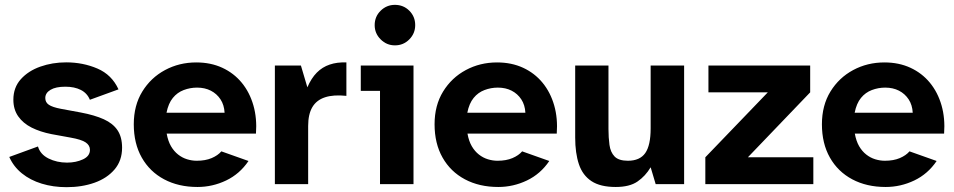

<svg xmlns="http://www.w3.org/2000/svg" viewBox="-20 -770 3991 803"><path d="M258.5 12.8Q202.5 12.8 154.5 -1.9Q106.5 -16.6 71.6 -44.9Q36.6 -73.2 18.8 -113.6L138.8 -157.4Q148.2 -124.6 182.9 -107.2Q217.7 -89.9 260.3 -89.9Q297.9 -89.9 327.1 -103.6Q356.2 -117.2 356.2 -143.3Q356.2 -162.3 338.3 -174.4Q320.4 -186.6 275.2 -194.5L195.2 -209.1Q148.4 -218.3 112.4 -236.3Q76.5 -254.4 56.2 -283.4Q35.9 -312.4 35.9 -353Q35.9 -404.1 67.2 -438.9Q98.4 -473.6 148.8 -491.4Q199.2 -509.2 256.9 -509.2Q327.1 -509.2 387.4 -483.3Q447.7 -457.4 475.6 -396.3L355.9 -352.7Q344.6 -380.4 318 -393.9Q291.4 -407.4 253.4 -407.4Q213 -407.4 191.2 -394.3Q169.4 -381.3 169.4 -359.9Q169.4 -341.8 184.3 -331.8Q199.2 -321.7 234.1 -315L317.3 -299.6Q375.8 -288.6 414.2 -271.2Q452.6 -253.7 471.6 -225.2Q490.6 -196.7 490.6 -152.2Q490.6 -98.2 459.1 -61.3Q427.6 -24.4 375.2 -5.8Q322.8 12.8 258.5 12.8Z M806.1 12Q726.4 12 666.3 -20.1Q606.2 -52.1 572.9 -111Q539.5 -169.9 539.5 -250.2Q539.5 -329.2 575.2 -387.2Q610.8 -445.1 670.2 -477Q729.6 -508.9 800.8 -508.9Q861.4 -508.9 909.7 -486.6Q957.9 -464.3 991.1 -424Q1024.2 -383.7 1039.8 -329.2Q1055.3 -274.8 1050.5 -211.2H677.1Q682.7 -180.1 695.1 -158.6Q707.6 -137.2 724.9 -123.7Q742.2 -110.1 762.4 -103.9Q782.6 -97.7 802.8 -97.7Q839.1 -97.7 865.2 -108.8Q891.2 -119.9 905.8 -137L1019.3 -96.7Q982.6 -42.4 925.7 -15.2Q868.7 12 806.1 12ZM676.4 -298.5H919.3Q917.6 -331.1 902.2 -354.5Q886.7 -378 861.7 -390.8Q836.7 -403.6 804.1 -403.6Q775.1 -403.6 748.3 -393.4Q721.5 -383.3 702.9 -360.5Q684.2 -337.7 676.4 -298.5Z M1129.6 0V-496H1238.5L1265.5 -404.8Q1281.9 -442.9 1304.9 -466.2Q1328 -489.6 1359.1 -500Q1390.1 -510.5 1428.7 -508.9V-369.1Q1374.5 -374.8 1339.1 -363Q1303.6 -351.3 1286.2 -321.7Q1268.8 -292 1268.8 -243.1V0Z M1569.3 0V-390H1488.9V-496H1709.4V0ZM1631.7 -580.3Q1597 -580.3 1572 -605.3Q1547 -630.2 1547 -664.8Q1547 -700.7 1572 -725.2Q1597 -749.7 1631.6 -749.7Q1667.5 -749.7 1692 -725.1Q1716.5 -700.5 1716.5 -665Q1716.5 -630.2 1691.9 -605.3Q1667.3 -580.3 1631.7 -580.3Z M2064.1 12Q1984.4 12 1924.3 -20.1Q1864.2 -52.1 1830.9 -111Q1797.5 -169.9 1797.5 -250.2Q1797.5 -329.2 1833.2 -387.2Q1868.8 -445.1 1928.2 -477Q1987.6 -508.9 2058.8 -508.9Q2119.4 -508.9 2167.7 -486.6Q2215.9 -464.3 2249.1 -424Q2282.2 -383.7 2297.8 -329.2Q2313.3 -274.8 2308.5 -211.2H1935.1Q1940.7 -180.1 1953.1 -158.6Q1965.6 -137.2 1982.9 -123.7Q2000.2 -110.1 2020.4 -103.9Q2040.6 -97.7 2060.8 -97.7Q2097.1 -97.7 2123.2 -108.8Q2149.2 -119.9 2163.8 -137L2277.3 -96.7Q2240.6 -42.4 2183.7 -15.2Q2126.7 12 2064.1 12ZM1934.4 -298.5H2177.3Q2175.6 -331.1 2160.2 -354.5Q2144.7 -378 2119.7 -390.8Q2094.7 -403.6 2062.1 -403.6Q2033.1 -403.6 2006.3 -393.4Q1979.5 -383.3 1960.9 -360.5Q1942.2 -337.7 1934.4 -298.5Z M2555.1 12Q2490.6 12 2453.6 -12.5Q2416.6 -37 2401.1 -83.3Q2385.6 -129.7 2385.6 -194.6V-496H2524.8V-230.2Q2524.8 -194.6 2529 -164.1Q2533.1 -133.5 2550.3 -115.6Q2567.6 -97.7 2606.1 -97.7Q2656.1 -97.7 2678.7 -129.9Q2701.2 -162.1 2701.2 -232.9V-496H2841.2V0H2722.2L2701.2 -70.4Q2679.4 -33.6 2646.2 -10.8Q2613.1 12 2555.1 12Z M2929.9 0V-112.2L3191.2 -383.8H2942.9V-496H3368.4V-383.8L3107.9 -112.2H3381.6V0Z M3684.1 12Q3604.4 12 3544.3 -20.1Q3484.2 -52.1 3450.9 -111Q3417.5 -169.9 3417.5 -250.2Q3417.5 -329.2 3453.2 -387.2Q3488.8 -445.1 3548.2 -477Q3607.6 -508.9 3678.8 -508.9Q3739.4 -508.9 3787.7 -486.6Q3835.9 -464.3 3869.1 -424Q3902.2 -383.7 3917.8 -329.2Q3933.3 -274.8 3928.5 -211.2H3555.1Q3560.7 -180.1 3573.1 -158.6Q3585.6 -137.2 3602.9 -123.7Q3620.2 -110.1 3640.4 -103.9Q3660.6 -97.7 3680.8 -97.7Q3717.1 -97.7 3743.2 -108.8Q3769.2 -119.9 3783.8 -137L3897.3 -96.7Q3860.6 -42.4 3803.7 -15.2Q3746.7 12 3684.1 12ZM3554.4 -298.5H3797.3Q3795.6 -331.1 3780.2 -354.5Q3764.7 -378 3739.7 -390.8Q3714.7 -403.6 3682.1 -403.6Q3653.1 -403.6 3626.3 -393.4Q3599.5 -383.3 3580.9 -360.5Q3562.2 -337.7 3554.4 -298.5Z"/></svg>

Font: Atkinson Hyperlegible Next
Style: Regular
Weight: 400
Designer: Elliott Scott, Megan Eiswerth, Linus Boman, Theodore Petrosky, Letters from Sweden
Foundry: Applied Design Works, Letters from Sweden
Version: Version 2.001